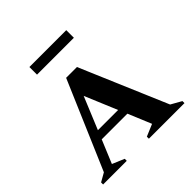

<svg xmlns="http://www.w3.org/2000/svg" viewBox="-195 -910 1068 1068"><g transform="rotate(-45 339.0 -376.0)"><path d="M19 0V-16L70 -45L293 -565H378L597 -51L659 -16V0H379V-16L450 -46L393 -183H191L134 -46L205 -16V0ZM212 -234H371L291 -425ZM191 -692V-752H481V-692Z"/></g></svg>

Font: Spectral SC
Style: Bold
Weight: 700
Designer: Jean-Baptiste Levee
Foundry: Production Type
Version: Version 2.001